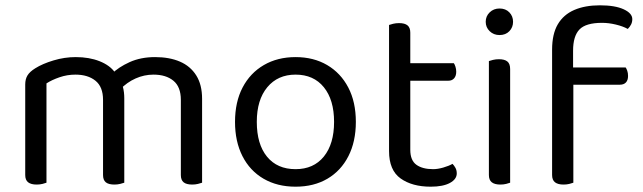

<svg xmlns="http://www.w3.org/2000/svg" viewBox="-20 -690 2421 723"><path d="M448 -320V-205H368V-314Q368 -363 339.5 -386Q311 -409 264 -409Q233 -409 204 -399Q175 -389 155 -376V-205H75V-372Q75 -392 83.5 -406Q92 -420 113 -433Q140 -450 181.5 -462.5Q223 -475 265 -475Q316 -475 355 -459.5Q394 -444 413 -417Q419 -411 423 -406Q427 -401 431 -393Q438 -381 443 -362Q448 -343 448 -320ZM741 -318V-205H661V-314Q661 -363 633 -386Q605 -409 558 -409Q523 -409 490.5 -394.5Q458 -380 432 -353L400 -411Q426 -437 468 -456Q510 -475 564 -475Q618 -475 657.5 -458Q697 -441 719 -406Q741 -371 741 -318ZM75 -258H155V-2Q150 0 140 2.5Q130 5 118 5Q97 5 86 -3.5Q75 -12 75 -31ZM368 -258H448V-2Q443 0 432.5 2.5Q422 5 411 5Q389 5 378.5 -3.5Q368 -12 368 -31ZM661 -258H741V-2Q736 0 725.5 2.5Q715 5 704 5Q682 5 671.5 -3.5Q661 -12 661 -31Z M1320 -231Q1320 -157 1292 -102Q1264 -47 1213 -17Q1162 13 1093 13Q1024 13 972.5 -17Q921 -47 893 -102Q865 -157 865 -231Q865 -306 893.5 -360.5Q922 -415 973.5 -445Q1025 -475 1093 -475Q1161 -475 1212 -445Q1263 -415 1291.5 -360.5Q1320 -306 1320 -231ZM1093 -409Q1026 -409 986.5 -361.5Q947 -314 947 -231Q947 -147 985.5 -100Q1024 -53 1093 -53Q1161 -53 1199.5 -100.5Q1238 -148 1238 -231Q1238 -314 1199.5 -361.5Q1161 -409 1093 -409Z M1445 -264H1525V-126Q1525 -86 1548 -69.5Q1571 -53 1611 -53Q1628 -53 1649 -59Q1670 -65 1684 -73Q1690 -67 1695 -58Q1700 -49 1700 -37Q1700 -15 1674 -1Q1648 13 1602 13Q1532 13 1488.5 -18Q1445 -49 1445 -121ZM1486 -386V-452H1689Q1692 -448 1695 -439Q1698 -430 1698 -420Q1698 -404 1690 -395Q1682 -386 1668 -386ZM1525 -234H1445V-596Q1450 -598 1460.5 -600.5Q1471 -603 1483 -603Q1504 -603 1514.5 -594.5Q1525 -586 1525 -567Z M1809 -608Q1809 -629 1824 -643.5Q1839 -658 1861 -658Q1884 -658 1898 -643.5Q1912 -629 1912 -608Q1912 -587 1898 -572.5Q1884 -558 1861 -558Q1839 -558 1824 -572.5Q1809 -587 1809 -608ZM1821 -264H1901V-2Q1896 0 1886 2.5Q1876 5 1864 5Q1843 5 1832 -3.5Q1821 -12 1821 -31ZM1901 -225H1821V-460Q1826 -462 1836.5 -464.5Q1847 -467 1859 -467Q1880 -467 1890.5 -458.5Q1901 -450 1901 -430Z M2124 -371V-436H2336Q2339 -432 2342 -423.5Q2345 -415 2345 -404Q2345 -388 2337 -379.5Q2329 -371 2314 -371ZM2138 -499V-382H2059V-503Q2059 -562 2080.5 -598.5Q2102 -635 2142.5 -652.5Q2183 -670 2239 -670Q2296 -670 2328.5 -655Q2361 -640 2361 -618Q2361 -607 2356.5 -598Q2352 -589 2344 -581Q2326 -591 2299 -597.5Q2272 -604 2247 -604Q2186 -604 2162 -579Q2138 -554 2138 -499ZM2059 -426H2139V-2Q2134 0 2124 2.5Q2114 5 2102 5Q2081 5 2070 -3.5Q2059 -12 2059 -31Z"/></svg>

Font: Baloo Bhaina 2
Style: Regular
Weight: 400
Designer: Yesha Goshar, Manish Minz, Shuchita Grover and Ek Type
Foundry: Ek Type
Version: Version 1.700